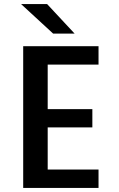

<svg xmlns="http://www.w3.org/2000/svg" viewBox="-20 -928 590 948"><path d="M94.5 0V-700H466.5V-609H215.5V-389H436V-299H215.5V-91H466.5V0ZM242.5 -762 84 -908H212.5L348.5 -762Z"/></svg>

Font: Trispace SemiCondensed Medium
Style: Regular
Weight: 500
Width: 4
Designer: Tyler Finck
Foundry: Etcetera Type Company
Version: Version 1.210; ttfautohint (v1.8.3)